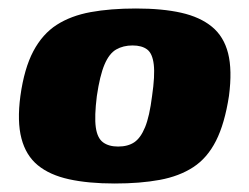

<svg xmlns="http://www.w3.org/2000/svg" viewBox="-20 -425 587 452"><path d="M250 7Q188 7 142.5 -3Q97 -13 69 -36Q41 -59 30.5 -99Q20 -139 28 -199Q37 -264 58.5 -304.5Q80 -345 113.5 -366.5Q147 -388 193.5 -396.5Q240 -405 300 -405Q362 -405 406.5 -395Q451 -385 479 -362Q507 -339 517 -299.5Q527 -260 519 -199Q509 -134 488.5 -93.5Q468 -53 435 -31.5Q402 -10 356 -1.5Q310 7 250 7ZM258 -80Q281 -80 296 -90Q311 -100 321.5 -125.5Q332 -151 338 -199Q345 -247 342 -273Q339 -299 326.5 -308.5Q314 -318 292 -318Q270 -318 253.5 -308.5Q237 -299 226 -273Q215 -247 208 -199Q202 -151 205.5 -125.5Q209 -100 222.5 -90Q236 -80 258 -80Z"/></svg>

Font: Genos ExtraBold
Style: Italic
Weight: 800
Italic angle: -8°
Version: Version 1.010